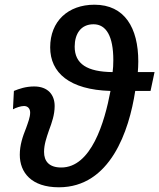

<svg xmlns="http://www.w3.org/2000/svg" viewBox="-20 -785 676 815"><path d="M230 10C448 10 528 -229 554 -399H619L636 -479H565C566 -490 567 -509 567 -524C567 -667 509 -765 381 -765C269 -765 193 -695 193 -584C193 -476 275 -404 449 -399C424 -265 367 -74 240 -74C188 -74 167 -101 167 -140C167 -171 177 -200 188 -232C200 -264 212 -298 212 -335C212 -383 183 -418 125 -418C89 -418 61 -408 39 -399L35 -321C48 -328 68 -335 82 -335C98 -335 108 -324 108 -307C108 -287 99 -265 91 -242C76 -205 64 -169 64 -128C64 -53 113 10 230 10ZM458 -479C351 -480 297 -513 297 -587C297 -641 323 -682 377 -682C431 -682 461 -631 461 -530C461 -512 460 -491 458 -479Z"/></svg>

Font: Noto Sans Medium
Style: Italic
Weight: 500
Italic angle: -12°
Designer: Monotype Design Team
Foundry: Monotype Imaging Inc.
Version: Version 2.013